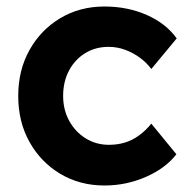

<svg xmlns="http://www.w3.org/2000/svg" viewBox="-20 -560 582 590"><path d="M36 -265Q36 -344 70.5 -406Q105 -468 165 -504Q225 -540 301 -540Q372 -540 431 -514Q490 -488 523 -442L445 -348Q431 -367 410 -382.5Q389 -398 364.5 -407Q340 -416 314 -416Q273 -416 241.5 -396.5Q210 -377 192 -343Q174 -309 174 -265Q174 -223 192.5 -189Q211 -155 243 -135Q275 -115 315 -115Q341 -115 364 -122Q387 -129 407.5 -144Q428 -159 445 -180L522 -86Q489 -43 428.5 -16.5Q368 10 301 10Q225 10 165 -26Q105 -62 70.5 -124Q36 -186 36 -265Z"/></svg>

Font: Mach SemiBold
Style: Regular
Weight: 600
Version: Version 1.002